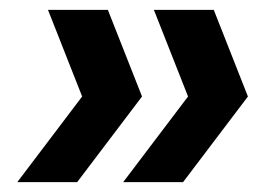

<svg xmlns="http://www.w3.org/2000/svg" viewBox="-20 -481 551 388"><path d="M15 -113 146 -286 77 -461H198L267 -286L136 -113ZM229 -113 360 -286 291 -461H412L481 -286L350 -113Z"/></svg>

Font: Celebes
Style: Bold Italic
Weight: 700
Italic angle: -10°
Designer: Anugrah Pasau
Foundry: Lafontype
Version: Version 1.000; ttfautohint (v1.8.4)